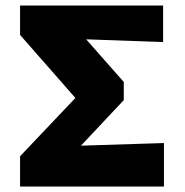

<svg xmlns="http://www.w3.org/2000/svg" viewBox="-20 -678 671 698"><path d="M53 0V-110L313 -384L275 -298L53 -551V-658H573V-525L156 -540L220 -618L430 -380V-314L178 -46L134 -144L576 -158V0Z"/></svg>

Font: Ysabeau Infant Black
Style: Regular
Weight: 900
Designer: Christian Thalmann (Catharsis Fonts)
Version: Version 2.001;gftools[0.9.30]; featfreeze: ss01,ss02,lnum